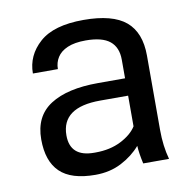

<svg xmlns="http://www.w3.org/2000/svg" viewBox="-67 -605 681 681"><g transform="rotate(-10 274.0 -264.0)"><path d="M223.5 10.5Q136.5 10.5 96 -28.8Q55.5 -68 55.5 -146.5Q55.5 -230 116.5 -269.2Q177.5 -308.5 288.5 -308.5H386V-375.5Q386 -420 358.5 -442.5Q331 -465 271.5 -465Q231.5 -465 206 -454Q180.5 -443 168.8 -424.2Q157 -405.5 157 -382H67Q67 -447 118 -492.5Q169 -538 276.5 -538Q381 -538 428.8 -497.8Q476.5 -457.5 476.5 -374.5V-106.5Q476.5 -48.5 490 0H397Q388.5 -38 387 -65Q359 -32.5 317.5 -11Q276 10.5 223.5 10.5ZM237 -67.5Q290 -67.5 329.2 -87.5Q368.5 -107.5 386 -135.5V-246H285.5Q146 -246 146 -145Q146 -67.5 232.5 -67.5Z"/></g></svg>

Font: Roberto Sans
Style: Regular
Weight: 400
Designer: Google (font) & Cristiano Sobral (main changes)
Version: Version 1.500; ttfautohint (v1.8.4.7-5d5b-dirty)